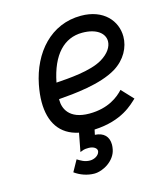

<svg xmlns="http://www.w3.org/2000/svg" viewBox="-105 -579 728 851"><g transform="rotate(-15 259.0 -153.5)"><path d="M164.6 -240.2C188.5 -362.8 248.5 -424.3 331.5 -424.3C397.9 -424.3 432.6 -394.5 432.6 -358.9C432.6 -333.5 415 -305.7 378.4 -283.7C322.8 -250.5 220.7 -244.1 164.6 -240.2ZM345.2 -498.5C207 -498.5 114.3 -391.6 86.9 -252C81.5 -224.1 78.6 -197.8 78.6 -173.8C78.6 -81.1 118.7 -17.6 203.6 0L187.5 84.5C202.1 79.6 203.6 76.2 227.1 76.2C248.5 76.2 264.2 86.4 264.2 99.1C264.2 100.1 263.7 101.6 263.7 102.5V103.5C258.8 122.1 236.8 131.8 219.2 131.8C194.3 131.8 177.2 120.1 162.6 111.3L133.8 163.1C157.7 180.7 190.4 192.9 222.7 192.9C263.7 192.9 318.8 160.2 328.6 110.8C330.1 103 331.1 95.7 331.1 88.9C331.1 51.3 308.6 29.3 269 27.3C269.5 26.4 272 14.6 273.9 4.4C402.8 -1.5 456.5 -61.5 480 -82.5L430.2 -135.7C406.2 -109.4 357.9 -69.8 270.5 -69.8C175.8 -69.8 156.7 -126 156.7 -161.1V-166.5C227.1 -171.9 349.6 -182.6 424.3 -228C477.5 -260.7 503.9 -312 503.9 -361.3C503.9 -432.1 450.2 -498.5 345.2 -498.5Z"/></g></svg>

Font: Fantasque Sans Mono
Style: RegItalic
Weight: 400
Italic angle: -11°
Monospace: yes
Designer: Jany Belluz
Version: Version 1.6.3